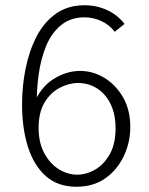

<svg xmlns="http://www.w3.org/2000/svg" viewBox="-20 -703 569 731"><path d="M271 8Q200 8 154.5 -32.5Q109 -73 86.5 -143.5Q64 -214 64 -306Q64 -375 77.5 -442Q91 -509 119 -563.5Q147 -618 192.5 -650.5Q238 -683 302 -683Q348 -683 388 -664.5Q428 -646 454 -612L417 -582Q396 -609 365.5 -623Q335 -637 302 -637Q248 -637 211.5 -606.5Q175 -576 155 -526.5Q135 -477 127 -418Q119 -359 120 -300L106 -301Q132 -369 182 -401Q232 -433 285 -433Q334 -433 377.5 -406.5Q421 -380 448.5 -332.5Q476 -285 476 -219Q476 -161 451.5 -109Q427 -57 381.5 -24.5Q336 8 271 8ZM274 -38Q310 -38 343.5 -58Q377 -78 398.5 -117Q420 -156 420 -214Q420 -269 400.5 -308Q381 -347 348.5 -367Q316 -387 277 -387Q242 -387 207 -368.5Q172 -350 149.5 -312.5Q127 -275 127 -216Q127 -160 148.5 -120Q170 -80 203.5 -59Q237 -38 274 -38Z"/></svg>

Font: Yaldevi Light
Style: Regular
Weight: 300
Designer: Sol Matas, Rajitha Manaperi, Kosala Senevirathne
Foundry: Mooniak
Version: Version 1.100